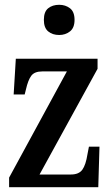

<svg xmlns="http://www.w3.org/2000/svg" viewBox="-20 -781 463 801"><path d="M18 0V-40L259 -483H156Q124 -483 110.5 -465Q97 -447 88 -407L83 -387H37L46 -536H387V-494L145 -53H276Q309 -53 323.5 -73Q338 -93 345 -138L351 -169H395L390 0ZM227 -635Q199 -635 181 -650Q163 -665 163 -698Q163 -732 181 -746.5Q199 -761 227 -761Q253 -761 272 -746.5Q291 -732 291 -698Q291 -665 272 -650Q253 -635 227 -635Z"/></svg>

Font: Noto Serif Tamil ExtraCondensed SemiBold
Style: Italic
Weight: 600
Width: 2
Italic angle: -12°
Designer: Indian Type Foundry, Tom Grace, and the Monotype Design Team
Foundry: Monotype Imaging Inc.
Version: Version 2.003; ttfautohint (v1.8.4.7-5d5b)